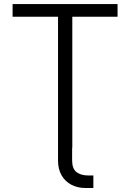

<svg xmlns="http://www.w3.org/2000/svg" viewBox="-20 -727 641 945"><path d="M415 136.7H439.5V198.2H399.4Q362.3 198.2 331.8 182.6Q301.3 167 283.4 136.5Q265.6 106 265.6 63.5V-644.5H42V-707H558.6V-644.5H335.9V0H335V62.5Q335 103 356.4 119.9Q377.9 136.7 415 136.7Z"/></svg>

Font: Pretendard GOV Light
Style: Regular
Weight: 300
Designer: Base glyphs from Inter by Rasmus Andersson; Hangeul glyphs from Noto Sans CJK(Source Han Sans) by Jang Soo-young and Kan
Foundry: Kil Hyung-jin
Version: Version 1.309